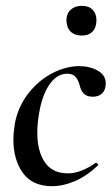

<svg xmlns="http://www.w3.org/2000/svg" viewBox="-20 -626 386 659"><path d="M26 -146Q26 -170 31 -202Q42 -260 77 -305Q112 -350 159 -374.5Q206 -399 252 -399Q288 -399 315.5 -383.5Q343 -368 343 -340Q343 -319 331.5 -306.5Q320 -294 298 -294Q278 -294 267.5 -305Q257 -316 253 -335Q248 -352 239 -362.5Q230 -373 211 -373Q175 -373 149.5 -335.5Q124 -298 114 -236Q108 -202 108 -171Q108 -107 134 -69Q160 -31 213 -31Q237 -31 262.5 -41.5Q288 -52 308 -67H309Q312 -67 315 -64Q318 -61 316 -58Q278 -22 237.5 -4.5Q197 13 159 13Q91 13 58.5 -32.5Q26 -78 26 -146ZM208 -557Q208 -579 222.5 -592.5Q237 -606 261 -606Q285 -606 298 -592.5Q311 -579 311 -557Q311 -532 298 -518Q285 -504 261 -504Q236 -504 222 -518Q208 -532 208 -557Z"/></svg>

Font: Cormorant Garamond SemiBold
Style: Italic
Weight: 600
Italic angle: -10°
Designer: Christian Thalmann (Catharsis Fonts)
Foundry: Catharsis Fonts
Version: Version 4.000